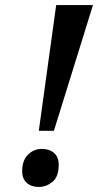

<svg xmlns="http://www.w3.org/2000/svg" viewBox="-20 -734 390 762"><path d="M134 -215 203 -714H349L194 -215ZM134 8Q105 8 86.5 -8Q68 -24 68 -55Q68 -97 91 -120Q114 -143 146 -143Q176 -143 194.5 -127Q213 -111 213 -80Q213 -32 188 -12Q163 8 134 8Z"/></svg>

Font: Noto Serif SemiCondensed SemiBold
Style: Italic
Weight: 600
Width: 4
Italic angle: -12°
Designer: Monotype Design Team
Foundry: Monotype Imaging Inc.
Version: Version 2.014; ttfautohint (v1.8.4.7-5d5b)